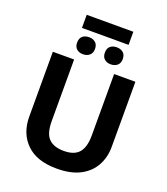

<svg xmlns="http://www.w3.org/2000/svg" viewBox="-179 -1147 1115 1281"><g transform="rotate(20 378.0 -506.5)"><path d="M671 -714V-252Q671 -178 638.5 -118.5Q606 -59 540.5 -24.5Q475 10 375 10Q233 10 159 -62.5Q85 -135 85 -254V-714H236V-277Q236 -189 272 -153Q308 -117 379 -117Q453 -117 486.5 -156Q520 -195 520 -278V-714ZM544 -1023V-930H213V-1023ZM279 -888Q307 -888 325 -873Q343 -858 343 -827Q343 -798 325 -782.5Q307 -767 279 -767Q251 -767 233.5 -782.5Q216 -798 216 -827Q216 -858 233.5 -873Q251 -888 279 -888ZM476 -888Q504 -888 522 -873Q540 -858 540 -827Q540 -798 522 -782.5Q504 -767 476 -767Q448 -767 430.5 -782.5Q413 -798 413 -827Q413 -858 430.5 -873Q448 -888 476 -888Z"/></g></svg>

Font: Noto IKEA Arabic
Style: Bold
Weight: 700
Designer: Monotype Design Team
Foundry: Monotype Imaging Inc.
Version: Version 1.200